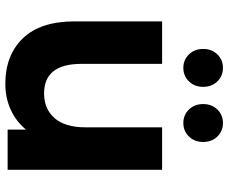

<svg xmlns="http://www.w3.org/2000/svg" viewBox="-90 -784 882 743"><g transform="rotate(90 351.5 -412.0)"><path d="M168.9 -756.7Q168.9 -790 190 -811.7Q211.1 -833.3 242.2 -833.3Q273.3 -833.3 294.4 -811.7Q315.6 -790 315.6 -756.7Q315.6 -723.3 294.4 -701.7Q273.3 -680 242.2 -680Q211.1 -680 190 -701.7Q168.9 -723.3 168.9 -756.7ZM382.2 -756.7Q382.2 -790 403.3 -811.7Q424.4 -833.3 455.6 -833.3Q486.7 -833.3 507.8 -811.7Q528.9 -790 528.9 -756.7Q528.9 -723.3 507.8 -701.7Q486.7 -680 455.6 -680Q424.4 -680 403.3 -701.7Q382.2 -723.3 382.2 -756.7ZM636.7 0H481.1V-71.1Q448.9 -32.2 403.3 -11.7Q357.8 8.9 304.4 8.9Q193.3 8.9 127.8 -58.9Q62.2 -126.7 62.2 -260V-597.8H226.7V-285.6Q226.7 -141.1 341.1 -141.1Q401.1 -141.1 436.7 -181.7Q472.2 -222.2 472.2 -302.2V-597.8H636.7Z"/></g></svg>

Font: Paperlogy 8 ExtraBold
Style: Regular
Weight: 800
Designer: redesigned by Lee Juim, glyphs from Gmarket Sans & Montserrat
Foundry: PT&
Version: Version 1.001